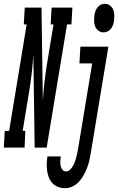

<svg xmlns="http://www.w3.org/2000/svg" viewBox="-77 -775 620 1008"><path d="M-57 0 -52 -88H-29L63 -647H48L53 -735H141L146 -370L148 -247Q151 -296 156.5 -344.5Q162 -393 170 -441L204 -647H189L194 -735H303L298 -647H275L168 0H105L98 -488Q95 -439 89.5 -390.5Q84 -342 76 -294L42 -88H56L52 0ZM466 -605Q451 -605 439 -614.5Q427 -624 422 -637.5Q417 -651 417 -667Q417 -683 419 -698Q421 -709 425 -719Q429 -729 436 -737.5Q443 -746 453 -750.5Q463 -755 474 -755Q489 -755 501 -745.5Q513 -736 518 -722.5Q523 -709 523 -693Q523 -677 521 -662Q519 -651 515 -641Q511 -631 504 -622.5Q497 -614 487 -609.5Q477 -605 466 -605ZM265 213Q246 213 228.5 206.5Q211 200 199 187.5Q187 175 180 158Q173 141 170.5 122.5Q168 104 168.5 84.5Q169 65 172 46H242Q240 58 239.5 70.5Q239 83 241 94.5Q243 106 250.5 115.5Q258 125 270 125Q281 125 290 116.5Q299 108 305 98Q311 88 315 77.5Q319 67 322 56Q325 45 327.5 34Q330 23 332 12L407 -442H340L345 -530H492L400 26Q397 46 392.5 66Q388 86 380.5 105.5Q373 125 363 143.5Q353 162 338.5 178Q324 194 304.5 203.5Q285 213 265 213Z"/></svg>

Font: Iosevka Slab Semibold
Style: Italic
Weight: 600
Italic angle: -9°
Monospace: yes
Designer: Belleve Invis
Foundry: Belleve Invis
Version: Version 11.1.1; ttfautohint (v1.8.3)